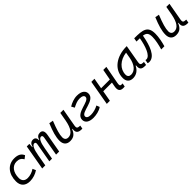

<svg xmlns="http://www.w3.org/2000/svg" viewBox="468 -2134 3752 3752"><g transform="rotate(-45 2344.0 -258.0)"><path d="M268.6 -66.9C189.9 -66.9 143.6 -113.3 143.1 -192.4C143.6 -348.1 221.7 -450.7 340.3 -450.7C406.2 -450.7 451.7 -426.8 482.9 -370.6L545.9 -419.9C514.2 -493.7 453.1 -527.3 350.6 -527.3C173.8 -527.3 57.6 -391.1 57.6 -183.6C57.6 -61 130.4 9.8 256.3 9.8C341.3 9.8 425.8 -19 489.3 -63L460 -129.4C406.2 -91.8 336.4 -66.9 268.6 -66.9Z M761.7 -517.6H690.4L599.1 0H684.6L727.5 -243.7V-242.7C751 -380.9 788.1 -457 835.4 -457C862.8 -457 874 -437.5 866.7 -399.4L796.4 0H870.6L915 -251V-249C937.5 -383.3 973.1 -457 1022.5 -457C1048.8 -457 1059.1 -436.5 1052.7 -399.4L982.4 0H1067.9L1136.7 -390.6C1152.3 -480.5 1126.5 -527.3 1062 -527.3C1007.8 -527.3 971.7 -500 952.6 -435.5H944.8C946.3 -498 919.4 -527.3 867.2 -527.3C815.9 -527.3 781.7 -498 763.7 -430.7H755.9Z M1366.7 10.3C1476.6 10.3 1522 -47.4 1556.6 -130.9H1566.4C1551.8 -40 1583.5 4.9 1687.5 4.9H1704.6L1717.3 -66.9L1700.7 -67.4C1643.6 -68.4 1627.4 -89.4 1637.7 -146L1703.6 -517.6H1617.2L1585 -336.4V-336.9C1551.3 -157.2 1487.3 -66.4 1389.6 -66.4C1335.9 -66.4 1306.2 -97.2 1306.2 -153.8C1306.2 -231.9 1337.9 -338.9 1406.7 -511.7L1322.8 -527.3C1254.4 -362.3 1220.7 -248 1220.7 -145C1220.7 -45.4 1272.9 10.3 1366.7 10.3Z M2008.8 9.8C2081.1 9.8 2181.2 -8.8 2243.7 -55.7L2218.3 -121.1C2153.8 -85.4 2079.6 -66.9 2015.1 -66.9C1943.8 -66.9 1909.7 -91.8 1909.7 -127.9C1909.7 -243.7 2274.9 -207 2274.9 -394.5C2274.9 -465.8 2221.7 -527.3 2083.5 -527.3C1999.5 -527.3 1917.5 -493.7 1854 -455.1L1890.1 -389.6C1948.7 -419.9 2011.7 -450.7 2078.6 -450.7C2152.8 -450.7 2188 -426.3 2188 -389.6C2188 -271.5 1822.8 -307.1 1822.8 -119.1C1822.8 -31.7 1900.9 9.8 2008.8 9.8Z M2384.3 0H2469.7L2509.3 -223.1H2750L2733.9 -136.7C2714.8 -35.2 2747.1 9.8 2832 9.8C2847.2 9.8 2859.9 9.3 2871.6 7.8L2885.3 -64.5C2874.5 -63.5 2864.7 -63 2855 -63C2816.4 -63 2809.6 -85.4 2819.8 -141.6L2889.6 -517.6H2804.7L2763.2 -294.4H2521.5L2561 -517.6H2475.1Z M3103 10.3C3194.8 10.3 3268.1 -39.6 3309.6 -127.9H3320.3C3309.1 -32.2 3339.8 4.9 3434.1 4.9H3464.8L3477.5 -66.9H3452.6C3398.9 -66.9 3382.3 -92.3 3392.1 -145L3458 -522.5H3448.7C3170.4 -522.5 2961.4 -370.1 2961.4 -135.3C2961.4 -43 3012.7 10.3 3103 10.3ZM3127 -66.4C3076.2 -66.4 3046.4 -94.7 3046.4 -144C3046.4 -299.8 3175.8 -418 3358.4 -441.9L3336.9 -319.3C3308.1 -157.7 3227.5 -66.4 3127 -66.4Z M3888.7 0H3976.1C4001.5 -85.9 4026.4 -203.6 4026.4 -298.8C4026.4 -509.3 3908.2 -528.8 3668.9 -527.3L3655.8 -451.2C3689.9 -450.7 3720.2 -450.7 3747.6 -449.7L3745.1 -436C3717.3 -279.8 3652.8 -66.9 3545.9 -66.9C3538.6 -66.9 3536.1 -67.9 3523.9 -71.8L3510.7 1C3525.4 7.8 3538.1 9.8 3550.8 9.8C3709.5 9.8 3784.7 -214.8 3823.2 -427.2L3826.2 -443.8C3910.6 -431.2 3941.4 -395.5 3941.4 -292C3941.4 -204.1 3915.5 -92.3 3888.7 0Z M4296.4 10.3C4406.2 10.3 4451.7 -47.4 4486.3 -130.9H4496.1C4481.4 -40 4513.2 4.9 4617.2 4.9H4634.3L4647 -66.9L4630.4 -67.4C4573.2 -68.4 4557.1 -89.4 4567.4 -146L4633.3 -517.6H4546.9L4514.6 -336.4V-336.9C4481 -157.2 4417 -66.4 4319.3 -66.4C4265.6 -66.4 4235.8 -97.2 4235.8 -153.8C4235.8 -231.9 4267.6 -338.9 4336.4 -511.7L4252.4 -527.3C4184.1 -362.3 4150.4 -248 4150.4 -145C4150.4 -45.4 4202.6 10.3 4296.4 10.3Z"/></g></svg>

Font: Cascadia Mono SemiLight
Style: Italic
Weight: 350
Italic angle: -10°
Monospace: yes
Designer: Aaron Bell
Foundry: Saja Typeworks
Version: Version 2404.023